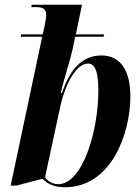

<svg xmlns="http://www.w3.org/2000/svg" viewBox="-20 -780 589 810"><path d="M254 10C451 10 530 -220 530 -372C530 -493 481 -546 408 -546C325 -546 274 -485 241 -387H236C253 -459 277 -529 286 -571L297 -625H417L419 -635H300L326 -760H114L112 -750H132C162 -750 175 -741 175 -717C175 -703 171 -685 166 -660L160 -635H69L67 -625H158L25 3H49L159 -26C178 -6 206 10 254 10ZM225 -3C202 -3 182 -15 170 -32L236 -338C255 -423 301 -512 351 -512C378 -512 395 -484 395 -398C395 -231 330 -3 225 -3Z"/></svg>

Font: Noto Serif Display Condensed
Style: Bold Italic
Weight: 700
Width: 3
Italic angle: -12°
Designer: Monotype Design Team
Foundry: Monotype Imaging Inc.
Version: Version 2.009